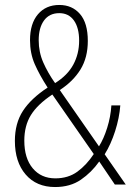

<svg xmlns="http://www.w3.org/2000/svg" viewBox="-20 -744 535 774"><path d="M219 -724Q271 -724 302.5 -687.5Q334 -651 334 -579Q334 -512 304.5 -464Q275 -416 221 -381L379 -154Q398 -184 412 -228.5Q426 -273 429 -319H465Q461 -268 444 -215Q427 -162 402 -122L487 0H443L380 -93Q349 -49 306 -19.5Q263 10 202 10Q127 10 83.5 -40.5Q40 -91 40 -176Q40 -247 72.5 -297Q105 -347 172 -391Q139 -442 120 -485.5Q101 -529 101 -582Q101 -649 133 -686.5Q165 -724 219 -724ZM219 -691Q179 -691 157.5 -661.5Q136 -632 136 -582Q136 -534 154.5 -492Q173 -450 202 -409Q252 -440 275.5 -483.5Q299 -527 299 -580Q299 -632 278 -661.5Q257 -691 219 -691ZM191 -363Q131 -323 104.5 -280Q78 -237 78 -177Q78 -106 112 -65.5Q146 -25 203 -25Q255 -25 292 -52Q329 -79 358 -123Z"/></svg>

Font: Noto Sans Lao Looped UI Cond ExLt
Style: Regular
Weight: 200
Width: 3
Designer: Mark Frömberg, Ben Mitchell
Foundry: The Fontpad Ltd
Version: Version 1.001; ttfautohint (v1.8.4.7-5d5b)